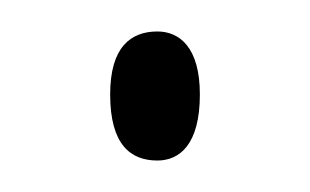

<svg xmlns="http://www.w3.org/2000/svg" viewBox="-20 -418 197 122"><path d="M80 -316C94 -316 107 -326 107 -358C107 -388 94 -398 80 -398C63 -398 50 -388 50 -358C50 -326 63 -316 80 -316Z"/></svg>

Font: Noto Serif Sinhala ExtraCondensed Thin
Style: Regular
Weight: 100
Width: 2
Designer: Jelle Bosma - Monotype Design Team
Foundry: Monotype Imaging Inc.
Version: Version 2.007